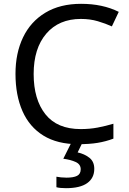

<svg xmlns="http://www.w3.org/2000/svg" viewBox="-20 -744 672 1004"><path d="M403 -645Q288 -645 222 -568Q156 -491 156 -357Q156 -224 217.5 -146.5Q279 -69 402 -69Q449 -69 491 -77Q533 -85 573 -97V-19Q533 -4 490.5 3Q448 10 389 10Q280 10 207 -35Q134 -80 97.5 -163Q61 -246 61 -358Q61 -466 100.5 -548.5Q140 -631 217 -677.5Q294 -724 404 -724Q517 -724 601 -682L565 -606Q532 -621 491.5 -633Q451 -645 403 -645ZM473 139Q473 187 436 213.5Q399 240 325 240Q293 240 275 235V180Q284 182 299 183.5Q314 185 328 185Q364 185 383 175.5Q402 166 402 141Q402 115 375.5 103Q349 91 311 86L354 0H412L386 53Q422 61 447.5 81Q473 101 473 139Z"/></svg>

Font: Noto Sans Old Sogdian
Style: Regular
Weight: 400
Designer: Monotype Design Team
Foundry: Monotype Imaging Inc.
Version: Version 2.002; ttfautohint (v1.8.4.7-5d5b)